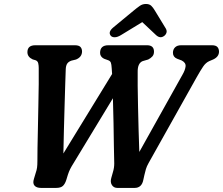

<svg xmlns="http://www.w3.org/2000/svg" viewBox="-20 -922 1094 942"><path d="M828.5 -663Q828.5 -679.5 839 -689.8Q849.5 -700 868.5 -700H1019.5Q1039 -700 1046.8 -691.2Q1054.5 -682.5 1054.5 -668Q1054 -643.5 1026.5 -630.5L1006.5 -622Q989.5 -614.5 976.5 -595.2Q963.5 -576 945.5 -544L709 -122Q700 -106 696 -92.8Q692 -79.5 688.5 -63.5L683.5 -41Q676 0 640.5 0H556Q538 0 529 -14.2Q520 -28.5 526 -49L534 -77.5Q540.5 -98 540.5 -120Q539.5 -150.5 538.8 -203Q538 -255.5 537 -318Q536 -380.5 534 -440L340 -120Q330.5 -105 324.2 -92.5Q318 -80 313 -64.5L305.5 -40Q299.5 -20.5 289 -10.2Q278.5 0 255 0H182Q159 0 149.2 -11.5Q139.5 -23 146.5 -44.5L155.5 -74.5Q160 -87 161.8 -99.8Q163.5 -112.5 163.5 -132Q163 -152.5 164 -195.2Q165 -238 166 -292.5Q167 -347 168.2 -403.8Q169.5 -460.5 170 -509.2Q170.5 -558 170 -588.5Q170 -601 167.5 -611.8Q165 -622.5 154.5 -626.5L140.5 -630.5Q114.5 -642.5 114.5 -666Q114.5 -700 153.5 -700H347Q367 -700 374.8 -691.5Q382.5 -683 382.5 -669Q382 -642 353 -630L330.5 -624.5Q316 -619.5 309.5 -609.5Q303 -599.5 302.5 -581Q301.5 -555 300 -507Q298.5 -459 296.8 -400.2Q295 -341.5 293.5 -281Q292 -220.5 291 -169L530 -559Q529 -575 528 -587.5Q527 -606 524 -614.2Q521 -622.5 512 -626L490 -634Q471 -644 471 -662.5Q471 -700 511.5 -700H701.5Q735.5 -700 735.5 -668.5Q735.5 -654.5 727.8 -645.5Q720 -636.5 707 -630L679.5 -622Q654.5 -611.5 655.5 -568Q655 -545.5 655.5 -501Q656 -456.5 657.2 -400Q658.5 -343.5 660 -285Q661.5 -226.5 663.5 -176.5L875 -555Q888.5 -578 890.5 -596.2Q892.5 -614.5 871 -625.5L848.5 -634Q828.5 -642.5 828.5 -663ZM573 -749.5Q556.5 -739.5 543.5 -739.2Q530.5 -739 524 -746Q508 -764.5 536.5 -788L634.5 -869Q652.5 -884 665.8 -893.2Q679 -902.5 696 -902.5Q713 -902.5 722.2 -893.5Q731.5 -884.5 740.5 -869L793.5 -782Q800 -770.5 796.5 -760.8Q793 -751 785 -745.5Q766 -731.5 746 -749.5L678 -813.5Z"/></svg>

Font: Fraunces 144pt S100 SemiBold
Style: Italic
Weight: 600
Italic angle: -16°
Version: Version 1.000; ttfautohint (v1.8.3)